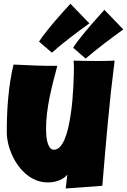

<svg xmlns="http://www.w3.org/2000/svg" viewBox="-20 -1019 694 1050"><path d="M606.9 -687.5Q585 -515.6 569.3 -345.5Q553.7 -175.3 539.6 -2.9L339.4 11.7L348.1 -63.5Q338.4 -52.2 325.4 -43.9Q312.5 -35.6 297.9 -30.5Q283.2 -25.4 267.6 -23.2Q252 -21 237.8 -21.5Q204.6 -22 175.3 -34.4Q146 -46.9 121.6 -67.6Q97.2 -88.4 77.6 -116Q58.1 -143.6 44.7 -174.1Q31.2 -204.6 24.2 -236.3Q17.1 -268.1 17.1 -297.9Q17.1 -341.8 18.8 -388.9Q20.5 -436 24.9 -483.4Q29.3 -530.8 36.4 -577.1Q43.5 -623.5 54.2 -666Q113.8 -663.1 173.8 -660.6Q233.9 -658.2 293.5 -659.2Q282.2 -616.7 271.2 -574Q260.3 -531.2 251.5 -488Q242.7 -444.8 237.3 -401.4Q231.9 -357.9 231.9 -313.5Q231.9 -303.2 232.9 -284.2Q233.9 -265.1 238 -246.6Q242.2 -228 250.7 -214.1Q259.3 -200.2 274.9 -200.2Q293.5 -200.2 308.1 -216.1Q322.8 -231.9 334 -258.8Q345.2 -285.6 353.3 -320.8Q361.3 -356 366.9 -394.3Q372.6 -432.6 376 -471.7Q379.4 -510.7 381.1 -545.2Q382.8 -579.6 383.5 -606.9Q384.3 -634.3 384.3 -649.4Q384.3 -659.2 383.8 -668.5Q383.3 -677.7 382.3 -687.5Q414.1 -686.5 445.3 -686Q476.6 -685.5 508.3 -685.5Q532.7 -685.5 557.4 -685.8Q582 -686 606.9 -687.5ZM654.3 -857.9Q601.1 -819.8 550 -780.8Q499 -741.7 448.2 -698.7L379.9 -758.3Q388.2 -771.5 399.9 -787.1Q411.6 -802.7 425.3 -819.8Q439 -836.9 453.4 -854.2Q467.8 -871.6 481.9 -887.7Q514.6 -925.3 550.8 -965.3ZM468.8 -891.1Q415.5 -853 364.3 -813.7Q313 -774.4 263.7 -731L193.4 -791.5Q201.7 -804.7 213.6 -820.6Q225.6 -836.4 239 -853.5Q252.4 -870.6 267.1 -887.9Q281.7 -905.3 295.9 -921.4Q328.6 -959 365.2 -998.5Z"/></svg>

Font: Luckiest Guy RUS-BEL-UKR
Style: Regular
Weight: 400
Designer: Astigmatic (AOETI)
Foundry: Astigmatic (AOETI)
Version: Version 1.00 March 11, 2019, initial release